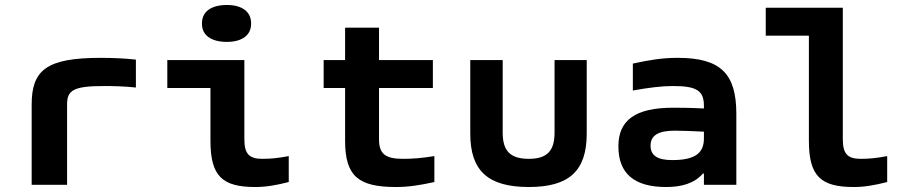

<svg xmlns="http://www.w3.org/2000/svg" viewBox="-20 -741 3640 770"><path d="M398 -396C428 -396 482 -395 525 -390V-502C479 -507 432 -509 384 -509C168 -509 107 -461 107 -322V0H249V-322C249 -379 274 -396 398 -396Z M1032 -104C979 -104 960 -124 960 -183V-500H651V-388H824V-176C824 -34 872 9 1004 9C1047 9 1087 2 1138 -11V-115C1096 -107 1066 -104 1032 -104ZM790 -645C790 -601 825 -573 890 -573C952 -573 987 -601 987 -645V-648C987 -693 952 -721 890 -721C825 -721 790 -693 790 -648Z M1596 -104C1525 -104 1500 -124 1500 -183V-388H1716V-500H1500V-630H1364V-500H1278V-388H1364V-176C1364 -34 1418 9 1568 9C1618 9 1663 2 1722 -11V-115C1672 -107 1636 -104 1596 -104Z M1866 -205C1866 -56 1937 9 2101 9C2263 9 2333 -56 2333 -205V-500H2204V-209C2204 -136 2174 -104 2101 -104C2026 -104 1996 -136 1996 -209V-500H1866Z M2698 -509C2637 -509 2587 -501 2518 -486V-378C2579 -389 2632 -396 2679 -396C2775 -396 2803 -377 2803 -316V-306C2746 -309 2702 -309 2680 -309C2529 -309 2460 -260 2460 -154C2460 -44 2525 9 2651 9C2715 9 2765 -6 2799 -45H2803V0H2933V-284C2933 -445 2871 -509 2698 -509ZM2589 -157C2589 -198 2620 -217 2687 -217C2714 -217 2761 -215 2803 -213V-186C2803 -128 2769 -99 2676 -99C2617 -99 2589 -117 2589 -157Z M3432 -104C3379 -104 3360 -124 3360 -183V-710H3051V-598H3224V-176C3224 -34 3272 9 3404 9C3447 9 3487 2 3538 -11V-115C3496 -107 3466 -104 3432 -104Z"/></svg>

Font: LT Wave Mono Bold
Style: Regular
Weight: 700
Designer: Daniel Lyons
Version: Version 2.5 (Glyphs App)